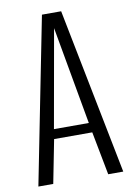

<svg xmlns="http://www.w3.org/2000/svg" viewBox="-92 -898 660 956"><g transform="rotate(-10 237.5 -420.0)"><path d="M236.8 -763.2 148.9 -268.1H325.2ZM141.1 -219.2 98.1 0H22.9L189 -839.8H286.1L452.1 0H376L334 -219.2Z"/></g></svg>

Font: VL Oswald
Style: Light
Weight: 300
Designer: vernon adams
Foundry: vernon adams
Version: Version ; ttfautohint (v0.92.18-e454-dirty) -l 8 -r 50 -G 20